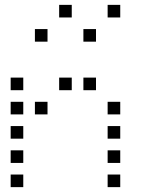

<svg xmlns="http://www.w3.org/2000/svg" viewBox="-20 -796 640 792"><path d="M225 -776Q224 -776 224 -776Q224 -776 224 -775V-725Q224 -724 224 -724Q224 -724 225 -724H275Q276 -724 276 -724Q276 -724 276 -725V-775Q276 -776 276 -776Q276 -776 275 -776ZM425 -776Q424 -776 424 -776Q424 -776 424 -775V-725Q424 -724 424 -724Q424 -724 425 -724H475Q476 -724 476 -724Q476 -724 476 -725V-775Q476 -776 476 -776Q476 -776 475 -776ZM125 -676Q124 -676 124 -676Q124 -676 124 -675V-625Q124 -624 124 -624Q124 -624 125 -624H175Q176 -624 176 -624Q176 -624 176 -625V-675Q176 -676 176 -676Q176 -676 175 -676ZM325 -676Q324 -676 324 -676Q324 -676 324 -675V-625Q324 -624 324 -624Q324 -624 325 -624H375Q376 -624 376 -624Q376 -624 376 -625V-675Q376 -676 376 -676Q376 -676 375 -676ZM25 -476Q24 -476 24 -476Q24 -476 24 -475V-425Q24 -424 24 -424Q24 -424 25 -424H75Q76 -424 76 -424Q76 -424 76 -425V-475Q76 -476 76 -476Q76 -476 75 -476ZM225 -476Q224 -476 224 -476Q224 -476 224 -475V-425Q224 -424 224 -424Q224 -424 225 -424H275Q276 -424 276 -424Q276 -424 276 -425V-475Q276 -476 276 -476Q276 -476 275 -476ZM325 -476Q324 -476 324 -476Q324 -476 324 -475V-425Q324 -424 324 -424Q324 -424 325 -424H375Q376 -424 376 -424Q376 -424 376 -425V-475Q376 -476 376 -476Q376 -476 375 -476ZM25 -376Q24 -376 24 -376Q24 -376 24 -375V-325Q24 -324 24 -324Q24 -324 25 -324H75Q76 -324 76 -324Q76 -324 76 -325V-375Q76 -376 76 -376Q76 -376 75 -376ZM125 -376Q124 -376 124 -376Q124 -376 124 -375V-325Q124 -324 124 -324Q124 -324 125 -324H175Q176 -324 176 -324Q176 -324 176 -325V-375Q176 -376 176 -376Q176 -376 175 -376ZM425 -376Q424 -376 424 -376Q424 -376 424 -375V-325Q424 -324 424 -324Q424 -324 425 -324H475Q476 -324 476 -324Q476 -324 476 -325V-375Q476 -376 476 -376Q476 -376 475 -376ZM25 -276Q24 -276 24 -276Q24 -276 24 -275V-225Q24 -224 24 -224Q24 -224 25 -224H75Q76 -224 76 -224Q76 -224 76 -225V-275Q76 -276 76 -276Q76 -276 75 -276ZM425 -276Q424 -276 424 -276Q424 -276 424 -275V-225Q424 -224 424 -224Q424 -224 425 -224H475Q476 -224 476 -224Q476 -224 476 -225V-275Q476 -276 476 -276Q476 -276 475 -276ZM25 -176Q24 -176 24 -176Q24 -176 24 -175V-125Q24 -124 24 -124Q24 -124 25 -124H75Q76 -124 76 -124Q76 -124 76 -125V-175Q76 -176 76 -176Q76 -176 75 -176ZM425 -176Q424 -176 424 -176Q424 -176 424 -175V-125Q424 -124 424 -124Q424 -124 425 -124H475Q476 -124 476 -124Q476 -124 476 -125V-175Q476 -176 476 -176Q476 -176 475 -176ZM25 -76Q24 -76 24 -76Q24 -76 24 -75V-25Q24 -24 24 -24Q24 -24 25 -24H75Q76 -24 76 -24Q76 -24 76 -25V-75Q76 -76 76 -76Q76 -76 75 -76ZM425 -76Q424 -76 424 -76Q424 -76 424 -75V-25Q424 -24 424 -24Q424 -24 425 -24H475Q476 -24 476 -24Q476 -24 476 -25V-75Q476 -76 476 -76Q476 -76 475 -76Z"/></svg>

Font: Doto
Style: Regular
Weight: 400
Monospace: yes
Version: Version 1.000